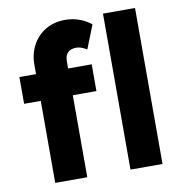

<svg xmlns="http://www.w3.org/2000/svg" viewBox="-82 -819 854 897"><g transform="rotate(-10 344.5 -371.0)"><path d="M108 0V-389H29V-516H108V-561Q108 -612 130 -653Q152 -694 192 -718Q232 -742 285 -742Q321 -742 352.5 -730.5Q384 -719 408 -699L364 -588Q351 -596 338.5 -600.5Q326 -605 315 -605Q260 -605 260 -549V-516H372V-389H260V0ZM465 0V-740H617V0Z"/></g></svg>

Font: Readex Pro bold
Style: Bold
Weight: 700
Designer: Bonnie Shaver-Troup, Thomas Jockin
Foundry: Lexend
Version: Version 1.200; ttfautohint (v1.8.3)